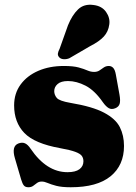

<svg xmlns="http://www.w3.org/2000/svg" viewBox="-20 -775 572 809"><path d="M266.5 -433.5Q237 -433.5 222.8 -421Q208.5 -408.5 208.5 -391Q208.5 -375.5 219.2 -362.5Q230 -349.5 277 -341.5Q370 -326 418.5 -300.2Q467 -274.5 484.8 -239.5Q502.5 -204.5 502.5 -160Q502.5 -78.5 445.8 -32.2Q389 14 278 14Q240 14 217.2 8Q194.5 2 180.8 -4Q167 -10 156 -10Q144 -10 136 -4Q128 2 120 8Q112 14 99.5 14Q87 14 80.8 6.8Q74.5 -0.5 69 -19L43 -107.5Q27.5 -159 57.5 -170.5Q73.5 -176.5 85.5 -171Q97.5 -165.5 108.5 -149Q176 -49.5 264.5 -49.5Q298 -49.5 314.8 -62Q331.5 -74.5 331.5 -95.5Q331.5 -108.5 324.8 -118Q318 -127.5 297.2 -135.2Q276.5 -143 234.5 -150.5Q125.5 -170 82.5 -214.8Q39.5 -259.5 39.5 -331Q39.5 -381.5 66.8 -418.8Q94 -456 141.2 -476.5Q188.5 -497 249 -497Q288.5 -497 311.2 -490.8Q334 -484.5 348.2 -478.2Q362.5 -472 376.5 -472Q390 -472 399.2 -478.2Q408.5 -484.5 417.5 -490.8Q426.5 -497 438.5 -497Q449.5 -497 457 -489Q464.5 -481 468 -461.5L483.5 -376Q488 -350.5 484.2 -337.8Q480.5 -325 466 -319Q450.5 -312.5 438.5 -319.2Q426.5 -326 414 -343.5Q379 -394 340.8 -413.8Q302.5 -433.5 266.5 -433.5ZM266.5 -668.5Q284 -711.5 309 -735.5Q334 -759.5 373.5 -754Q409 -750 426.8 -724.8Q444.5 -699.5 440.5 -672Q436.5 -641.5 417.2 -620.8Q398 -600 360.5 -581L272 -529.5Q261 -525 249.2 -525.5Q237.5 -526 230.5 -532.5Q222.5 -540.5 224 -549.8Q225.5 -559 231 -569Z"/></svg>

Font: Fraunces 9pt S000 Black
Style: Regular
Weight: 900
Version: Version 1.000; ttfautohint (v1.8.3)